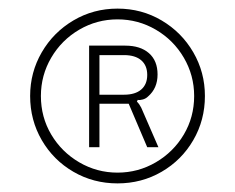

<svg xmlns="http://www.w3.org/2000/svg" viewBox="-20 -793 547 446"><path d="M50 -570Q50 -625 77 -671.5Q104 -718 150.5 -745.5Q197 -773 253 -773Q309 -773 355.5 -745.5Q402 -718 429 -671.5Q456 -625 456 -570Q456 -514 429 -467.5Q402 -421 355.5 -394Q309 -367 253 -367Q197 -367 150.5 -394Q104 -421 77 -467.5Q50 -514 50 -570ZM431 -570Q431 -618 407 -659Q383 -700 342 -724Q301 -748 253 -748Q205 -748 164 -724Q123 -700 99 -659Q75 -618 75 -570Q75 -521 99 -480.5Q123 -440 164 -416Q205 -392 253 -392Q301 -392 342 -416Q383 -440 407 -480.5Q431 -521 431 -570ZM187 -451V-687H271Q306 -687 326 -669.5Q346 -652 346 -620Q346 -588 324 -569Q319 -564 312 -562Q305 -560 300 -561L298 -557Q304 -551 308 -543L348 -451H322L279 -552H211V-451ZM268 -573Q294 -573 308 -585Q322 -597 322 -619Q322 -641 308 -653Q294 -665 268 -665H211V-573Z"/></svg>

Font: Open Sauce Sans Light
Style: Regular
Weight: 300
Designer: Alfredo Marco Pradil
Foundry: Creative Sauce Fz LLC
Version: Version 1.477